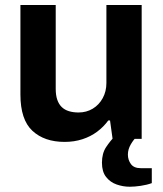

<svg xmlns="http://www.w3.org/2000/svg" viewBox="-20 -546 641 755"><path d="M490.4 188.3Q463.9 188.3 438.8 179.5Q413.7 170.8 397.3 150.1Q380.9 129.4 380.9 93.9Q380.9 56.9 397.4 32.2Q413.9 7.4 433.2 -12H517.3V-8Q505.6 2.4 494.2 21.9Q482.9 41.4 482.9 62Q482.9 82.7 494.7 99Q506.5 115.3 533.3 115.3H576.9V174.1Q557.8 181.1 533.5 184.7Q509.2 188.3 490.4 188.3ZM234.2 12Q154.3 12 107.3 -31.8Q60.3 -75.6 60.3 -174.3V-526.4H199.1V-196.7Q199.1 -171.3 205.2 -153.8Q211.2 -136.3 222.7 -125.1Q234.3 -113.9 251.2 -108.8Q268.1 -103.7 288.8 -103.7Q320 -103.7 344.8 -118.7Q369.6 -133.7 384 -160.2Q398.4 -186.6 398.4 -219.6V-526.4H537.1V0H422.7L412.7 -72.2H405.7Q387.4 -47.1 361.8 -28Q336.3 -9 304 1.5Q271.7 12 234.2 12Z"/></svg>

Font: Archivo SemiBold
Style: Regular
Weight: 600
Designer: Hector Gatti
Foundry: Omnibus-Type
Version: Version 2.001